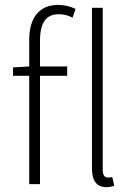

<svg xmlns="http://www.w3.org/2000/svg" viewBox="-20 -751 540 783"><path d="M414.1 12.2Q355 12.2 355 -64V-719.2H398.9V-58.1Q398.9 -27.3 419.9 -26.9Q427.7 -26.9 438 -28.8L445.8 6.8Q431.2 12.2 414.1 12.2ZM99.1 0V-441.9H33.2V-476.1L99.1 -480V-586.9Q99.1 -657.7 129.9 -694.3Q160.6 -731 217.8 -731Q252.9 -731 288.1 -714.8L275.9 -679.2Q248 -693.4 217.8 -692.9Q142.6 -692.9 143.1 -584V-480H253.9V-441.9H143.1V0Z"/></svg>

Font: SourceSansPro-Light
Style: Regular
Weight: 300
Designer: Paul D. Hunt
Foundry: Adobe Systems Incorporated
Version: Version 2.020;PS 2.0;hotconv 1.0.86;makeotf.lib2.5.63406